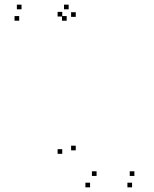

<svg xmlns="http://www.w3.org/2000/svg" viewBox="-20 -795 660 825"><path d="M547.5 10V-10H527.5V10ZM557.5 -39V-59H537.5V-39ZM395 -39V-59H375V-39ZM305.5 -149V-169H285.5V-149ZM305.5 -722.5V-742.5H285.5V-722.5ZM275 -755V-775H255V-755ZM72.5 -755V-775H52.5V-755ZM62.5 -706V-726H42.5V-706ZM266.5 -706V-726H246.5V-706ZM247.5 -724V-744H227.5V-724ZM247.5 -134V-154H227.5V-134ZM367 10V-10H347V10Z"/></svg>

Font: Monaspace Krypton Dots Var
Style: Regular
Weight: 400
Designer: Riley Cran and the Lettermatic Team
Version: Version 1.100 (Monaspace Krypton Dots)